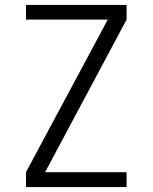

<svg xmlns="http://www.w3.org/2000/svg" viewBox="-20 -755 616 775"><path d="M85 0H491V-60H162L491 -676V-735H85V-676H415L85 -60Z"/></svg>

Font: Iosevka Sparkle Light
Style: Regular
Weight: 300
Designer: Belleve Invis
Foundry: Belleve Invis
Version: Version 4.5.0; ttfautohint (v1.8.3)